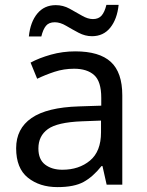

<svg xmlns="http://www.w3.org/2000/svg" viewBox="-20 -755 601 785"><path d="M288 -545Q386 -545 433 -502Q480 -459 480 -365V0H416L399 -76H395Q360 -32 321.5 -11Q283 10 215 10Q142 10 94 -28.5Q46 -67 46 -149Q46 -229 109 -272.5Q172 -316 303 -320L394 -323V-355Q394 -422 365 -448Q336 -474 283 -474Q241 -474 203 -461.5Q165 -449 132 -433L105 -499Q140 -518 188 -531.5Q236 -545 288 -545ZM314 -259Q214 -255 175.5 -227Q137 -199 137 -148Q137 -103 164.5 -82Q192 -61 235 -61Q303 -61 348 -98.5Q393 -136 393 -214V-262ZM98 -606Q104 -665 132.5 -699.5Q161 -734 208 -734Q238 -734 264.5 -719.5Q291 -705 315 -691Q339 -677 360 -677Q383 -677 395.5 -691.5Q408 -706 415 -735H465Q459 -677 431 -642Q403 -607 356 -607Q328 -607 301.5 -621Q275 -635 250.5 -649.5Q226 -664 204 -664Q180 -664 168 -649.5Q156 -635 149 -606Z"/></svg>

Font: Noto Sans Elymaic
Style: Regular
Weight: 400
Designer: Morgane Pierson
Foundry: Google LLC
Version: Version 1.002; ttfautohint (v1.8.4.7-5d5b)